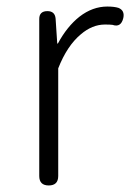

<svg xmlns="http://www.w3.org/2000/svg" viewBox="-20 -567 399 587"><path d="M129 0Q100 0 100 -29V-266V-509Q100 -533 125 -533Q148 -533 150 -510L155 -434H157Q185 -486 223 -516Q263 -547 308 -547Q329 -547 342 -543Q362 -535 357 -512Q350 -482 324 -491Q317 -492 301 -492Q262 -492 227 -462Q185 -427 158 -358V-29Q158 0 129 0Z"/></svg>

Font: GenSenRounded TW L
Style: Regular
Weight: 300
Version: Version 1.501;PS 1;hotconv 16.6.51;makeotf.lib2.5.65220